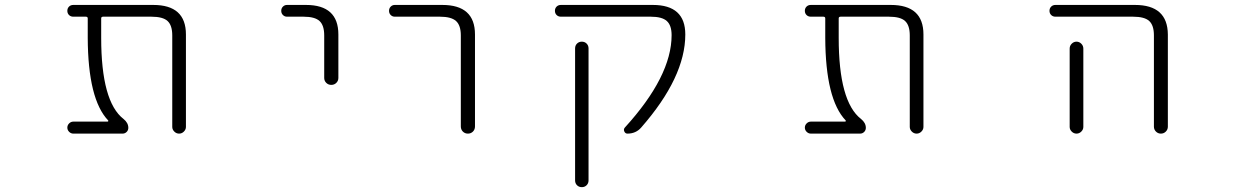

<svg xmlns="http://www.w3.org/2000/svg" viewBox="-20 -565 5040 781"><path d="M736.3 -48.8Q736.3 -38.1 728 -29.8Q719.7 -21.5 708.5 -21.5Q697.3 -21.5 689 -29.8Q680.7 -38.1 680.7 -48.8V-420.9Q680.7 -461.9 661.6 -479.5Q642.6 -497.1 595.7 -497.1H399.4Q391.6 -497.1 391.6 -490.2V-411.1Q391.6 -151.4 482.4 -81.1Q502 -65.4 502 -44.9Q502 -35.2 495.1 -28.3Q488.3 -21.5 478.5 -21.5H278.3Q268.6 -21.5 261.2 -28.8Q253.9 -36.1 253.9 -45.9Q253.9 -55.7 261.2 -63Q268.6 -70.3 278.3 -70.3H417Q419.9 -70.3 420.4 -72.3Q420.9 -74.2 419.9 -75.2Q337.9 -161.1 336.9 -411.1V-490.2Q336.9 -497.1 329.1 -497.1H278.3Q267.6 -497.1 260.7 -503.9Q253.9 -510.7 253.9 -521Q253.9 -531.2 260.7 -538.1Q267.6 -544.9 278.3 -544.9H603.5Q736.3 -544.9 736.3 -424.8Z M1147.5 -497.1Q1137.7 -497.1 1130.9 -503.9Q1124 -510.7 1124 -521Q1124 -531.2 1130.9 -538.1Q1137.7 -544.9 1147.5 -544.9H1224.6Q1356.4 -544.9 1356.4 -424.8V-248Q1356.4 -236.3 1348.1 -228Q1339.8 -219.7 1327.6 -219.7Q1315.4 -219.7 1307.1 -228Q1298.8 -236.3 1298.8 -248V-420.9Q1298.8 -461.9 1279.8 -479.5Q1260.7 -497.1 1214.8 -497.1Z M1585.9 -497.1Q1576.2 -497.1 1569.3 -503.9Q1562.5 -510.7 1562.5 -521Q1562.5 -531.2 1569.3 -538.1Q1576.2 -544.9 1585.9 -544.9H1779.3Q1912.1 -544.9 1912.1 -424.8V-50.8Q1912.1 -38.1 1903.8 -29.8Q1895.5 -21.5 1883.3 -21.5Q1871.1 -21.5 1862.8 -29.8Q1854.5 -38.1 1854.5 -50.8V-420.9Q1854.5 -461.9 1835 -479.5Q1815.4 -497.1 1769.5 -497.1Z M2635.7 -544.9Q2767.6 -544.9 2767.6 -424.8Q2767.6 -251 2587.9 -45.9Q2566.4 -21.5 2532.2 -21.5Q2523.4 -21.5 2519.5 -30.3Q2515.6 -39.1 2521.5 -45.9Q2711.9 -254.9 2711.9 -421.9Q2711.9 -461.9 2692.4 -479.5Q2672.9 -497.1 2627 -497.1H2261.7Q2251 -497.1 2244.1 -503.9Q2237.3 -510.7 2237.3 -521Q2237.3 -531.2 2244.1 -538.1Q2251 -544.9 2261.7 -544.9ZM2319.3 168.9V-368.2Q2319.3 -379.9 2327.1 -387.7Q2335 -395.5 2346.7 -395.5Q2358.4 -395.5 2366.2 -387.7Q2374 -379.9 2374 -368.2V168.9Q2374 180.7 2366.2 188.5Q2358.4 196.3 2346.7 196.3Q2335 196.3 2327.1 188.5Q2319.3 180.7 2319.3 168.9Z M3736.3 -48.8Q3736.3 -38.1 3728 -29.8Q3719.7 -21.5 3708.5 -21.5Q3697.3 -21.5 3689 -29.8Q3680.7 -38.1 3680.7 -48.8V-420.9Q3680.7 -461.9 3661.6 -479.5Q3642.6 -497.1 3595.7 -497.1H3399.4Q3391.6 -497.1 3391.6 -490.2V-411.1Q3391.6 -151.4 3482.4 -81.1Q3502 -65.4 3502 -44.9Q3502 -35.2 3495.1 -28.3Q3488.3 -21.5 3478.5 -21.5H3278.3Q3268.6 -21.5 3261.2 -28.8Q3253.9 -36.1 3253.9 -45.9Q3253.9 -55.7 3261.2 -63Q3268.6 -70.3 3278.3 -70.3H3417Q3419.9 -70.3 3420.4 -72.3Q3420.9 -74.2 3419.9 -75.2Q3337.9 -161.1 3336.9 -411.1V-490.2Q3336.9 -497.1 3329.1 -497.1H3278.3Q3267.6 -497.1 3260.7 -503.9Q3253.9 -510.7 3253.9 -521Q3253.9 -531.2 3260.7 -538.1Q3267.6 -544.9 3278.3 -544.9H3603.5Q3736.3 -544.9 3736.3 -424.8Z M4273.4 -497.1Q4262.7 -497.1 4255.9 -503.9Q4249 -510.7 4249 -521Q4249 -531.2 4255.9 -538.1Q4262.7 -544.9 4273.4 -544.9H4596.7Q4729.5 -544.9 4730.5 -424.8V-49.8Q4730.5 -38.1 4722.2 -29.8Q4713.9 -21.5 4702.1 -21.5Q4690.4 -21.5 4682.1 -29.8Q4673.8 -38.1 4673.8 -49.8V-420.9Q4673.8 -461.9 4654.8 -479.5Q4635.7 -497.1 4588.9 -497.1ZM4386.7 -367.2V-72.3V-48.8Q4386.7 -38.1 4378.4 -29.8Q4370.1 -21.5 4358.9 -21.5Q4347.7 -21.5 4339.4 -29.8Q4331.1 -38.1 4331.1 -48.8V-72.3V-367.2Q4331.1 -378.9 4339.4 -387.2Q4347.7 -395.5 4358.9 -395.5Q4370.1 -395.5 4378.4 -387.2Q4386.7 -378.9 4386.7 -367.2Z"/></svg>

Font: Rounded Mgen+ 1mn light
Style: Regular
Weight: 200
Designer: [Source Han Sans]
Ryoko NISHIZUKA  (kana & ideographs); Paul D. Hunt (Latin, Greek & Cyrillic); Wenlong ZHANG  (bopomofo
Version: Version 1.059.20150602